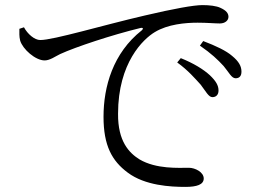

<svg xmlns="http://www.w3.org/2000/svg" viewBox="-20 -727 1040 753"><path d="M813 -346C828 -346 837 -356 837 -372C837 -392 827 -409 803 -432C778 -455 739 -479 689 -499L675 -482C718 -451 745 -419 767 -395C787 -369 798 -346 813 -346ZM707 6C752 6 779 -3 779 -27C779 -52 745 -69 721 -69C681 -69 593 -63 527 -102C487 -127 442 -172 443 -281C443 -481 542 -574 587 -601C638 -632 707 -638 755 -638C793 -638 822 -635 842 -635C863 -635 876 -647 876 -661C876 -675 867 -686 845 -696C829 -704 801 -707 774 -707C740 -707 662 -693 547 -666C383 -628 190 -570 138 -570C115 -570 88 -594 74 -620L56 -614C56 -599 55 -584 59 -568C69 -534 119 -490 155 -490C176 -490 197 -506 216 -515C277 -543 419 -590 530 -617C542 -620 543 -614 536 -608C423 -519 386 -387 386 -269C386 -156 419 -96 481 -50C549 1 649 6 707 6ZM904 -420C919 -420 927 -429 927 -446C927 -467 917 -486 890 -508C867 -528 827 -547 777 -566L764 -548C809 -517 834 -493 857 -468C878 -443 888 -420 904 -420Z"/></svg>

Font: Source Han Serif CN
Style: Regular
Weight: 400
Designer: Ryoko NISHIZUKA 西塚涼子 (kana & ideographs); Frank Grießhammer (Latin, Greek & Cyrillic); Wenlong ZHANG 张文龙 (bopomofo); San
Foundry: Adobe
Version: Version 2.003;hotconv 1.1.1;makeotfexe 2.6.0